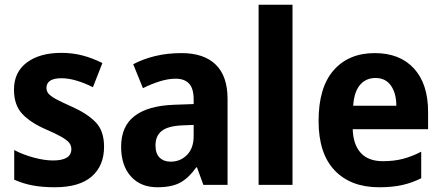

<svg xmlns="http://www.w3.org/2000/svg" viewBox="-20 -780 1867 810"><path d="M419 -161Q419 -81 367 -35.5Q315 10 211 10Q160 10 119 2.5Q78 -5 40 -22V-147Q78 -127 123 -115Q168 -103 204 -103Q281 -103 281 -151Q281 -166 272 -177.5Q263 -189 239.5 -202.5Q216 -216 172 -235Q108 -263 73.5 -300Q39 -337 39 -402Q39 -476 93.5 -516.5Q148 -557 239 -557Q286 -557 328 -546Q370 -535 412 -514L372 -412Q339 -429 304 -439.5Q269 -450 240 -450Q176 -450 176 -409Q176 -395 185 -384.5Q194 -374 217 -361.5Q240 -349 283 -330Q348 -301 383.5 -264.5Q419 -228 419 -161Z M746 -556Q840 -556 890 -507.5Q940 -459 940 -363V0H838L811 -74H808Q777 -30 741 -10Q705 10 644 10Q573 10 532 -36Q491 -82 491 -161Q491 -247 547.5 -290.5Q604 -334 714 -338L797 -341V-360Q797 -407 777.5 -427.5Q758 -448 721 -448Q690 -448 654.5 -437Q619 -426 583 -408L542 -509Q583 -531 634.5 -543.5Q686 -556 746 -556ZM747 -251Q687 -248 661.5 -227Q636 -206 636 -167Q636 -132 653.5 -115Q671 -98 700 -98Q741 -98 769 -126.5Q797 -155 797 -206V-253Z M1214 0H1071V-760H1214Z M1561 -556Q1667 -556 1726.5 -491Q1786 -426 1786 -308V-235H1468Q1470 -170 1502 -135Q1534 -100 1595 -100Q1641 -100 1678.5 -109.5Q1716 -119 1757 -140V-28Q1719 -9 1677.5 0.5Q1636 10 1579 10Q1460 10 1392 -61Q1324 -132 1324 -270Q1324 -411 1387.5 -483.5Q1451 -556 1561 -556ZM1564 -451Q1524 -451 1499 -422Q1474 -393 1470 -334H1652Q1652 -386 1629.5 -418.5Q1607 -451 1564 -451Z"/></svg>

Font: Noto Sans Lao UI SemCond
Style: Bold
Weight: 700
Width: 4
Designer: Monotype Design Team
Foundry: Monotype Imaging Inc.
Version: Version 2.000; ttfautohint (v1.8.4.7-5d5b)